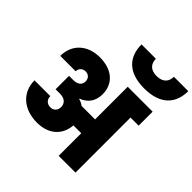

<svg xmlns="http://www.w3.org/2000/svg" viewBox="-259 -1248 1455 1455"><g transform="rotate(45 468.5 -520.5)"><path d="M216 -484V-340H263C318 -340 341 -310 341 -275C341 -240 320 -215 284 -215C245 -215 224 -243 224 -275H55C55 -147 150 -61 295 -61C416 -61 497 -130 505 -242H589V0H769V-590H856V-740H589V-390H445C430 -401 414 -409 395 -414V-418C459 -442 495 -493 495 -565C495 -678 414 -749 282 -749C148 -749 62 -665 62 -544H227C227 -575 250 -597 282 -597C313 -597 335 -576 335 -541C335 -506 306 -484 263 -484ZM686 -819C859 -819 937 -909 937 -1041H783C783 -990 754 -952 686 -952C618 -952 590 -990 590 -1041H436C436 -909 512 -819 686 -819Z"/></g></svg>

Font: SVN-Poppins ExtraBold
Style: Regular
Weight: 800
Designer: Ninad Kale (Devanagari), Jonny Pinhorn (Latin)
Foundry: Indian Type Foundry
Version: Version 3.002 2017; ttfautohint (v1.8.3)